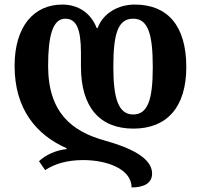

<svg xmlns="http://www.w3.org/2000/svg" viewBox="-20 -569 881 842"><path d="M565 -5C712 -5 797 -99 797 -275C797 -456 715 -549 571 -549C498 -549 432 -511 408 -446H404C379 -511 324 -549 253 -549C130 -549 44 -455 44 -280C44 -90 140 23 272 81V85C226 89 179 111 151 138L178 177C219 150 273 133 345 133C449 133 557 172 557 253C607 253 647 237 647 192C647 123 551 78 435 46C297 7 191 -74 191 -280C191 -411 211 -487 266 -487C314 -487 335 -444 335 -338V-277C335 -98 418 -5 565 -5ZM564 -487C628 -487 650 -423 650 -275C650 -131 628 -67 564 -67C499 -67 477 -138 477 -276C477 -423 498 -487 564 -487Z"/></svg>

Font: Noto Serif Georgian SemiCondensed Bold
Style: Regular
Weight: 700
Width: 4
Designer: Monotype Design Team, Akaki Razmadze
Foundry: Google LLC
Version: Version 2.003